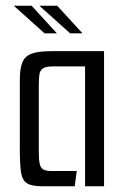

<svg xmlns="http://www.w3.org/2000/svg" viewBox="-20 -648 436 668"><path d="M126 0Q89 0 73 -11Q57 -22 53 -49.5Q49 -77 49 -128V-371Q49 -410 58 -431.5Q67 -453 90.5 -461.5Q114 -470 159 -470H342V0H276V-417H165Q140 -417 129.5 -410Q119 -403 117 -388.5Q115 -374 115 -348V-121Q115 -93 118 -78.5Q121 -64 130.5 -58.5Q140 -53 160 -53H247L240 0ZM135 -532 28 -628H90L178 -532ZM224 -532 117 -628H179L267 -532Z"/></svg>

Font: Smooch Sans Thin Medium
Style: Regular
Weight: 500
Version: Version 1.010